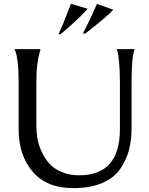

<svg xmlns="http://www.w3.org/2000/svg" viewBox="-20 -953 768 988"><path d="M76 -530Q76 -589 71 -631.5Q66 -674 60 -687L55 -700H188Q188 -696 183 -680Q178 -664 172.5 -625.5Q167 -587 167 -530V-307Q167 -274 172.5 -241Q178 -208 194 -173Q210 -138 233.5 -111.5Q257 -85 297 -68Q337 -51 387 -51Q597 -51 597 -288V-530Q597 -589 593 -631.5Q589 -674 585 -687L581 -700H673Q657 -662 657 -530V-293Q657 -232 644 -182Q631 -132 599.5 -85Q568 -38 506.5 -11.5Q445 15 357 15Q220 15 148 -69.5Q76 -154 76 -287ZM281 -779Q293 -802 303.5 -827.5Q314 -853 326 -885Q338 -917 345 -933L431 -908Q403 -872 291 -776ZM407 -782Q424 -812 450.5 -870Q477 -928 479 -933L563 -903Q531 -867 417 -779Z"/></svg>

Font: Coconat
Style: Regular
Weight: 400
Designer: Sara Lavazza
Foundry: Collletttivo
Version: Version 1.000;Glyphs 3.2 (3217)